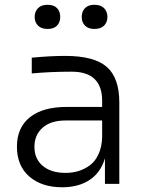

<svg xmlns="http://www.w3.org/2000/svg" viewBox="-20 -769 609 803"><path d="M179.2 -647.9Q152.8 -647.9 138.9 -661.9Q125 -675.8 125 -698.2Q125 -720.7 138.9 -734.9Q152.8 -749 179.2 -749Q205.1 -749 218.5 -735.1Q231.9 -721.2 231.9 -698.2Q231.9 -675.8 218.5 -661.9Q205.1 -647.9 179.2 -647.9ZM375 -647.9Q349.1 -647.9 335.4 -661.9Q321.8 -675.8 321.8 -698.2Q321.8 -720.7 335.4 -734.9Q349.1 -749 375 -749Q401.4 -749 415.3 -734.9Q429.2 -720.7 429.2 -698.2Q429.2 -675.8 415.3 -661.9Q401.4 -647.9 375 -647.9ZM240.2 14.2Q154.3 14.2 102.5 -30.8Q50.8 -75.7 50.8 -155.8Q50.8 -235.4 105 -278.6Q159.2 -321.8 258.8 -321.8H407.2V-347.2Q407.2 -469.2 279.8 -469.2Q191.4 -469.2 112.8 -461.9V-527.8Q191.4 -535.2 252.9 -535.2Q373.5 -535.2 426.3 -489.5Q479 -443.8 479 -339.8V0H418.9V-106.9Q401.4 -47.4 355 -16.6Q308.6 14.2 240.2 14.2ZM253.9 -45.9Q283.2 -45.9 308.6 -53.7Q334 -61.5 356.2 -77.9Q378.4 -94.2 392.1 -124.3Q405.8 -154.3 407.2 -194.8V-265.1H253.9Q192.4 -265.1 158.2 -234.9Q124 -204.6 124 -154.8Q124 -104.5 158.9 -75.2Q193.8 -45.9 253.9 -45.9Z"/></svg>

Font: Sora Light
Style: Regular
Weight: 300
Designer: Jonathan Barnbrook, Julián Moncada
Foundry: Barnbrook Fonts
Version: Version 2.000